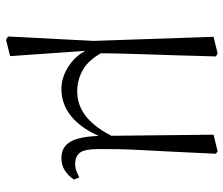

<svg xmlns="http://www.w3.org/2000/svg" viewBox="-74 -486 762 655"><g transform="rotate(90 307.5 -158.0)"><path d="M104 196 119 -96 105 -505 162 -519 172 -513Q170 -433 168 -372.5Q166 -312 164.5 -264.5Q163 -217 162 -177.5Q161 -138 161 -99L152 -82L171 189L115 203ZM518 14Q480 14 462 -18.5Q444 -51 443 -124V-127L439 -505L496 -519L504 -513Q500 -428 497 -366Q494 -304 491.5 -259Q489 -214 488.5 -180Q488 -146 488 -115Q488 -65 500.5 -49Q513 -33 538 -33Q553 -33 564 -37.5Q575 -42 585 -47L592 -29Q582 -12 563 1Q544 14 518 14ZM283 14Q240 14 199 -15Q158 -44 141 -97H139L155 -132Q182 -80 216.5 -60Q251 -40 291 -40Q340 -40 378.5 -71.5Q417 -103 448 -167L461 -155H459Q433 -74 388 -30Q343 14 283 14Z"/></g></svg>

Font: Noto Serif JP ExtraLight
Style: Regular
Weight: 200
Designer: Ryoko NISHIZUKA  (kana & ideographs); Frank Grießhammer (Latin, Greek & Cyrillic); Wenlong ZHANG  (bopomofo); Sandoll Co
Foundry: Adobe
Version: Version 2.002-H1;hotconv 1.1.0;makeotfexe 2.6.0